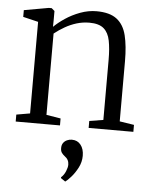

<svg xmlns="http://www.w3.org/2000/svg" viewBox="-55 -590 710 894"><g transform="rotate(5 299.5 -143.0)"><path d="M93 -43.5V-471.5L22 -488.5V-520L137 -540.5H150.5L164.5 -528.5V-486L164 -454.5Q184 -474.5 215.2 -495.5Q246.5 -516.5 284.2 -530.5Q322 -544.5 360 -544.5Q422 -544.5 455 -519Q488 -493.5 500 -444.2Q512 -395 512 -324.5V-43L579.5 -32.5V0H370.5V-32.5L435.5 -43V-323.5Q435.5 -376.5 428.2 -413.2Q421 -450 398.8 -469.2Q376.5 -488.5 331.5 -488.5Q301 -488.5 272.2 -479.8Q243.5 -471 217.8 -456.2Q192 -441.5 169.5 -423.5V-43.5L236.5 -32.5V0H29.5V-32.5ZM354.5 132Q354.5 161 340.8 187.5Q327 214 310.2 232.8Q293.5 251.5 284 258H283L262.5 244V240Q276 228 283.5 209.8Q291 191.5 291 179Q291 167 286 157.5Q281 148 270.5 140.5Q262.5 134.5 256.8 126.5Q251 118.5 251 104.5Q251 89.5 258 80Q265 70.5 275.8 66Q286.5 61.5 296 61.5H298.5Q324 61.5 339.2 80.8Q354.5 100 354.5 132Z"/></g></svg>

Font: Merriweather 72pt Light
Style: Regular
Weight: 300
Version: Version 2.100